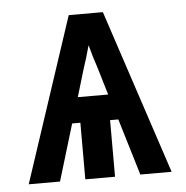

<svg xmlns="http://www.w3.org/2000/svg" viewBox="-43 -562 587 605"><g transform="rotate(-5 250.0 -260.0)"><path d="M24 0 196 -520H304L476 0H377L323 -179H297V0H203V-179H177L123 0ZM202 -260H298L272 -347Q266 -365 260.5 -383Q255 -401 250 -420Q245 -401 239.5 -383Q234 -365 228 -347Z"/></g></svg>

Font: Iosevka Algr
Style: Bold
Weight: 700
Monospace: yes
Designer: Belleve Invis
Foundry: Belleve Invis
Version: Version 26.0.2; ttfautohint (v1.8.3)